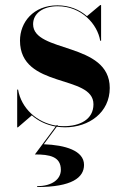

<svg xmlns="http://www.w3.org/2000/svg" viewBox="-20 -490 488 754"><path d="M50.5 10 105 -37C130 -15 162 0.5 198.5 7L117 116.5C174.5 116.5 219 124.5 219 177C219 213.5 185 241 126 241V244.5C262 244.5 310 207.5 310 157.5C310 101.5 236 79.5 152 76.5L203 7.5C213.5 9 224.5 10 235.5 10C329.5 10 411 -48 411 -144.5C411 -326.5 110 -281 110 -395C110 -438 149.5 -465.5 206.5 -465.5C300.5 -465.5 363 -394.5 373.5 -330H377V-470H373.5L321.5 -426.5C292.5 -452 253 -469 205.5 -469C110.5 -469 58.5 -402 58.5 -330.5C58.5 -140 347 -199.5 347 -80.5C347 -20.5 293 5.5 231 5.5C222.5 5.5 214 5 205.5 4L207.5 1.5H202.5L201 3.5C125 -8.5 63.5 -64.5 51 -138H47.5V10Z"/></svg>

Font: Bodoni* 48pt Medium
Style: Regular
Weight: 500
Version: Version 2.3